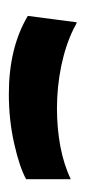

<svg xmlns="http://www.w3.org/2000/svg" viewBox="106 -540 201 454"><g transform="rotate(90 207.0 -313.5)"><path d="M203.1 -233.4Q93.3 -233.4 18.1 -278.3L33.2 -394Q36.6 -393.1 41.3 -390.6Q45.9 -388.2 48.3 -386.7Q86.9 -367.7 136.2 -357.4Q185.5 -347.2 237.3 -347.2Q283.7 -347.2 326.7 -355.2Q369.6 -363.3 404.3 -379.9V-274.4Q376.5 -258.8 320.3 -246.1Q264.2 -233.4 203.1 -233.4Z"/></g></svg>

Font: Mardoto
Style: Bold
Weight: 700
Designer: Christian Robertson, Vahan Hovhannisyan
Foundry: Google
Version: Version 1.000